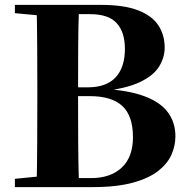

<svg xmlns="http://www.w3.org/2000/svg" viewBox="-20 -767 767 787"><path d="M41 0V-34L202 -50H218V0ZM130 0Q132 -89 132.5 -180.5Q133 -272 133 -364V-400Q133 -487 132.5 -573.5Q132 -660 130 -747H304Q301 -662 300.5 -575Q300 -488 300 -398V-376Q300 -276 300.5 -183Q301 -90 304 0ZM218 0V-37H353Q433 -37 479 -80Q525 -123 525 -205Q525 -292 481.5 -332.5Q438 -373 347 -373H218V-409H339Q416 -409 454 -450Q492 -491 492 -567Q492 -635 458.5 -672Q425 -709 349 -709H218V-747H393Q489 -747 546.5 -724.5Q604 -702 629.5 -662.5Q655 -623 655 -572Q655 -531 632 -494Q609 -457 553.5 -430.5Q498 -404 399 -393L401 -403Q508 -397 573.5 -372Q639 -347 669 -305.5Q699 -264 699 -208Q699 -171 683.5 -134.5Q668 -98 630 -67.5Q592 -37 525.5 -18.5Q459 0 358 0ZM41 -713V-747H218V-698H202Z"/></svg>

Font: Noto Serif JP ExtraLight Black
Style: Regular
Weight: 900
Version: Version 2.003-H1;hotconv 1.1.1;makeotfexe 2.6.0